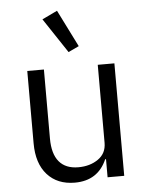

<svg xmlns="http://www.w3.org/2000/svg" viewBox="-57 -862 708 920"><g transform="rotate(-5 297.5 -402.0)"><path d="M341 -638 290 -614 179 -781 252 -816ZM85 -193V-541H165V-209Q165 -135 196.5 -97.5Q228 -60 289 -60Q345 -60 384.5 -87.5Q424 -115 424 -166V-541H504V0H424V-87H420Q377 12 266 12Q182 12 133.5 -42Q85 -96 85 -193Z"/></g></svg>

Font: IBM Plex Sans JP
Style: Regular
Weight: 400
Designer: Mike Abbink; Paul van der Laan; Pieter van Rosmalen; Wujin Sim; Yejin Wi; Jinhee Kim; Boomi Park; Yona Kim; Kichan Ma
Foundry: Sandoll Inc.
Version: Version 1.000